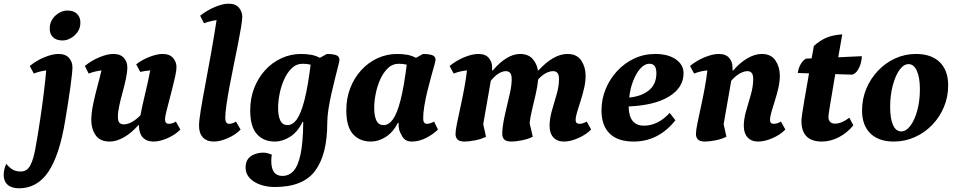

<svg xmlns="http://www.w3.org/2000/svg" viewBox="-137 -754 5170 1039"><path d="M-34 265Q-74 265 -95.5 246Q-117 227 -117 193Q-117 175 -112.5 158.5Q-108 142 -103 133Q-84 155 -67 164.5Q-50 174 -24 174Q9 174 26.5 141.5Q44 109 54 52Q68 -25 80 -105Q92 -185 100.5 -255Q109 -325 113 -373Q79 -369 46 -356L24 -397Q61 -427 104 -444.5Q147 -462 179 -462Q218 -462 236.5 -440.5Q255 -419 255 -391Q255 -365 244.5 -287Q234 -209 216 -103Q185 87 124.5 176Q64 265 -34 265ZM202 -535Q168 -535 150 -552.5Q132 -570 132 -599Q132 -629 147 -651Q162 -673 184 -685Q206 -697 227 -697Q262 -697 280 -679Q298 -661 298 -632Q298 -602 282.5 -580.5Q267 -559 245 -547Q223 -535 202 -535Z M457 12Q404 12 380.5 -22.5Q357 -57 357 -103Q357 -143 367.5 -192.5Q378 -242 391 -290Q404 -338 412 -373Q378 -369 343 -356L322 -397Q359 -427 401.5 -444.5Q444 -462 476 -462Q515 -462 533.5 -440.5Q552 -419 552 -391Q552 -364 544.5 -328.5Q537 -293 526.5 -255Q516 -217 508.5 -182.5Q501 -148 501 -122Q501 -98 509.5 -89.5Q518 -81 533 -81Q552 -81 574.5 -92.5Q597 -104 623 -130Q632 -179 648 -245Q664 -311 676 -373Q651 -371 622 -365L600 -406Q634 -432 674 -447Q714 -462 742 -462Q781 -462 799.5 -440.5Q818 -419 818 -391Q818 -373 811.5 -343Q805 -313 796 -277.5Q787 -242 778 -208Q769 -174 762.5 -147.5Q756 -121 756 -109Q756 -84 777 -84Q794 -84 815 -96L839 -53Q812 -25 770 -6.5Q728 12 694 12Q656 12 635.5 -10.5Q615 -33 615 -73Q615 -75 615 -77H612Q575 -35 534.5 -11.5Q494 12 457 12Z M1020 12Q982 12 961 -10.5Q940 -33 940 -73Q940 -100 949.5 -158.5Q959 -217 974 -296Q989 -375 1005 -465Q1021 -555 1035 -645Q1001 -641 967 -628L946 -669Q983 -698 1025.5 -716Q1068 -734 1100 -734Q1138 -734 1156 -712.5Q1174 -691 1174 -663Q1174 -646 1167.5 -606.5Q1161 -567 1150.5 -514Q1140 -461 1128 -402.5Q1116 -344 1105.5 -288Q1095 -232 1088.5 -187Q1082 -142 1082 -116Q1082 -84 1103 -84Q1120 -84 1140 -96L1165 -53Q1138 -25 1096 -6.5Q1054 12 1020 12Z M1350 258Q1308 258 1272 245.5Q1236 233 1214 209.5Q1192 186 1192 153Q1192 122 1206.5 104.5Q1221 87 1243.5 79.5Q1266 72 1289 72Q1302 72 1314.5 76Q1327 80 1334 83Q1331 98 1331 117Q1331 198 1391 198Q1427 198 1451.5 171Q1476 144 1489.5 80.5Q1503 17 1504 -94H1500Q1474 -40 1433 -14Q1392 12 1350 12Q1289 12 1253 -28.5Q1217 -69 1217 -157Q1217 -222 1238.5 -277.5Q1260 -333 1298 -374.5Q1336 -416 1386 -439Q1436 -462 1492 -462Q1521 -462 1546.5 -457.5Q1572 -453 1594 -441L1632 -462Q1661 -462 1680.5 -456Q1700 -450 1700 -430Q1700 -423 1693 -396.5Q1686 -370 1676.5 -331.5Q1667 -293 1657 -249.5Q1647 -206 1640.5 -164Q1634 -122 1634 -89Q1634 81 1569 169.5Q1504 258 1350 258ZM1368 -171Q1368 -126 1380 -101.5Q1392 -77 1419 -77Q1447 -77 1469.5 -108.5Q1492 -140 1510.5 -212Q1529 -284 1544 -404Q1524 -409 1502 -409Q1467 -409 1442 -385Q1417 -361 1400.5 -324Q1384 -287 1376 -246Q1368 -205 1368 -171Z M1870 12Q1809 12 1773 -28.5Q1737 -69 1737 -157Q1737 -222 1758.5 -277.5Q1780 -333 1818 -374.5Q1856 -416 1906 -439Q1956 -462 2012 -462Q2041 -462 2066.5 -457.5Q2092 -453 2114 -441L2152 -462Q2181 -462 2200.5 -456Q2220 -450 2220 -430Q2220 -424 2213 -399.5Q2206 -375 2196 -339Q2186 -303 2176 -262Q2166 -221 2159.5 -182Q2153 -143 2153 -114Q2153 -97 2158.5 -90.5Q2164 -84 2174 -84Q2181 -84 2191 -87Q2201 -90 2212 -96L2233 -53Q2208 -28 2169.5 -8Q2131 12 2092 12Q2050 12 2035 -25Q2018 -51 2020 -89H2016Q1990 -38 1950.5 -13Q1911 12 1870 12ZM1888 -171Q1888 -126 1900 -101.5Q1912 -77 1939 -77Q1967 -77 1989.5 -108.5Q2012 -140 2030.5 -212Q2049 -284 2064 -404Q2044 -409 2022 -409Q1987 -409 1962 -385Q1937 -361 1920.5 -324Q1904 -287 1896 -246Q1888 -205 1888 -171Z M2378 12Q2349 12 2338.5 0.5Q2328 -11 2328 -29Q2328 -47 2336 -86.5Q2344 -126 2355 -176Q2366 -226 2375.5 -277.5Q2385 -329 2390 -373Q2354 -370 2318 -356L2296 -397Q2333 -427 2376 -444.5Q2419 -462 2451 -462Q2490 -462 2508 -440.5Q2526 -419 2526 -391Q2526 -387 2526 -382.5Q2526 -378 2526 -373H2530Q2565 -415 2603 -438.5Q2641 -462 2677 -462Q2721 -462 2744.5 -436Q2768 -410 2774 -373H2777Q2815 -415 2855 -438.5Q2895 -462 2933 -462Q2985 -462 3008.5 -426.5Q3032 -391 3032 -345Q3032 -312 3024 -277.5Q3016 -243 3005.5 -210Q2995 -177 2986.5 -149.5Q2978 -122 2978 -104Q2978 -84 2999 -84Q3017 -84 3038 -96L3062 -53Q3034 -25 2992 -6.5Q2950 12 2915 12Q2878 12 2857.5 -10.5Q2837 -33 2837 -73Q2837 -111 2849.5 -155Q2862 -199 2875 -243Q2888 -287 2888 -326Q2888 -350 2879.5 -359.5Q2871 -369 2856 -369Q2839 -369 2818.5 -359Q2798 -349 2775 -324Q2772 -288 2762.5 -246.5Q2753 -205 2743 -164Q2733 -123 2729 -88L2746 -14Q2720 -1 2686.5 5.5Q2653 12 2632 12Q2602 12 2591.5 0.5Q2581 -11 2581 -29Q2581 -61 2588.5 -100Q2596 -139 2606 -179Q2616 -219 2624 -257Q2632 -295 2632 -326Q2632 -350 2623.5 -359.5Q2615 -369 2600 -369Q2583 -369 2562.5 -357Q2542 -345 2519 -317L2478 -82L2493 -14Q2467 -1 2433.5 5.5Q2400 12 2378 12Z M3292 12Q3206 12 3162 -31.5Q3118 -75 3118 -156Q3118 -217 3140.5 -272Q3163 -327 3203 -370Q3243 -413 3295.5 -437.5Q3348 -462 3409 -462Q3478 -462 3520 -433Q3562 -404 3562 -358Q3562 -280 3484 -232Q3406 -184 3265 -178Q3266 -74 3348 -74Q3423 -74 3487 -143L3518 -103Q3426 12 3292 12ZM3378 -409Q3351 -409 3328 -383Q3305 -357 3289 -315.5Q3273 -274 3268 -226Q3336 -233 3375.5 -266Q3415 -299 3415 -358Q3415 -409 3378 -409Z M3679 12Q3650 12 3639.5 0.5Q3629 -11 3629 -29Q3629 -47 3637 -86.5Q3645 -126 3656 -176Q3667 -226 3676.5 -277.5Q3686 -329 3691 -373Q3655 -370 3619 -356L3597 -397Q3634 -427 3677 -444.5Q3720 -462 3752 -462Q3791 -462 3809 -440.5Q3827 -419 3827 -391Q3827 -387 3827 -382.5Q3827 -378 3827 -373H3831Q3867 -415 3907.5 -438.5Q3948 -462 3985 -462Q4036 -462 4059.5 -426.5Q4083 -391 4083 -345Q4083 -312 4075 -277.5Q4067 -243 4056.5 -210Q4046 -177 4038 -149.5Q4030 -122 4030 -104Q4030 -84 4050 -84Q4068 -84 4089 -96L4113 -53Q4086 -25 4043.5 -6.5Q4001 12 3966 12Q3929 12 3908.5 -10.5Q3888 -33 3888 -73Q3888 -111 3901 -155Q3914 -199 3926.5 -243Q3939 -287 3939 -326Q3939 -350 3930.5 -359.5Q3922 -369 3908 -369Q3890 -369 3867.5 -357Q3845 -345 3820 -317L3779 -82L3794 -14Q3768 -1 3734.5 5.5Q3701 12 3679 12Z M4311 12Q4200 12 4200 -99Q4200 -110 4203.5 -135.5Q4207 -161 4216 -213Q4225 -265 4241 -357L4180 -359Q4184 -387 4197 -408.5Q4210 -430 4226 -437L4255 -438Q4258 -454 4261 -470.5Q4264 -487 4267 -505Q4301 -536 4336.5 -550.5Q4372 -565 4421 -568Q4409 -500 4399 -444L4527 -450Q4527 -434 4521 -412Q4515 -390 4503 -372Q4491 -354 4474 -350L4383 -353Q4364 -242 4355 -186.5Q4346 -131 4346 -123Q4346 -85 4382 -85Q4417 -85 4459 -117L4481 -76Q4448 -35 4402.5 -11.5Q4357 12 4311 12Z M4700 12Q4618 12 4573 -32Q4528 -76 4528 -156Q4528 -219 4551 -274Q4574 -329 4614.5 -371.5Q4655 -414 4707.5 -438Q4760 -462 4820 -462Q4903 -462 4948.5 -417.5Q4994 -373 4994 -292Q4994 -230 4971 -175Q4948 -120 4907.5 -78Q4867 -36 4813.5 -12Q4760 12 4700 12ZM4740 -43Q4767 -43 4790 -74Q4813 -105 4827 -157Q4841 -209 4841 -271Q4841 -335 4824.5 -371Q4808 -407 4780 -407Q4753 -407 4730.5 -375.5Q4708 -344 4694 -291Q4680 -238 4680 -176Q4680 -112 4695.5 -77.5Q4711 -43 4740 -43Z"/></svg>

Font: Petrona ExtraBold
Style: Italic
Weight: 800
Italic angle: -9°
Designer: Ringo R. Seeber
Foundry: Ringo R. Seeber
Version: Version 2.001; ttfautohint (v1.8.3)